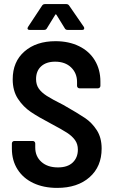

<svg xmlns="http://www.w3.org/2000/svg" viewBox="-20 -909 553 937"><path d="M38 -183V-209Q38 -214 41.5 -217.5Q45 -221 50 -221H140Q145 -221 148.5 -217.5Q152 -214 152 -209V-189Q152 -146 182 -119Q212 -92 263 -92Q310 -92 335 -116Q360 -140 360 -179Q360 -206 346 -225.5Q332 -245 306.5 -261.5Q281 -278 228 -306Q167 -338 130 -363Q93 -388 67.5 -427Q42 -466 42 -522Q42 -608 99.5 -658Q157 -708 251 -708Q316 -708 366 -683.5Q416 -659 443 -614Q470 -569 470 -511V-490Q470 -485 466.5 -481.5Q463 -478 458 -478H368Q363 -478 359.5 -481.5Q356 -485 356 -490V-509Q356 -552 327 -580Q298 -608 249 -608Q206 -608 181 -585.5Q156 -563 156 -523Q156 -496 169 -477Q182 -458 208.5 -441Q235 -424 289 -397Q361 -356 395 -333Q429 -310 452.5 -273.5Q476 -237 476 -184Q476 -96 417 -44Q358 8 259 8Q193 8 143 -15.5Q93 -39 65.5 -82.5Q38 -126 38 -183ZM117 -778 185 -881Q190 -889 199 -889H304Q313 -889 318 -881L389 -778Q391 -775 391 -771Q391 -763 381 -763H310Q300 -763 296 -771L256 -836Q254 -839 252 -839Q250 -839 249 -836L209 -771Q205 -763 195 -763H124Q117 -763 115 -767.5Q113 -772 117 -778Z"/></svg>

Font: Barlow Semi Condensed SemiBold
Style: Regular
Weight: 600
Width: 4
Designer: Jeremy Tribby
Foundry: Tribby Type
Version: Version 1.408